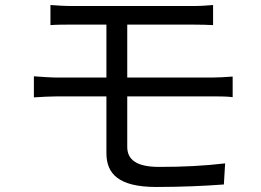

<svg xmlns="http://www.w3.org/2000/svg" viewBox="-20 -730 1040 765"><path d="M115 -426V-342C143 -344 184 -346 209 -346H404V-120C404 -38 452 15 603 15C698 15 794 11 872 5L877 -79C791 -69 709 -65 614 -65C522 -65 487 -95 487 -145V-346H826C848 -346 884 -346 907 -343V-425C885 -423 845 -421 824 -421H487V-632H747C782 -632 805 -631 829 -630V-710C807 -708 779 -706 747 -706C673 -706 342 -706 271 -706C237 -706 208 -708 181 -710V-630C208 -632 237 -632 271 -632H404V-421H209C183 -421 142 -424 115 -426Z"/></svg>

Font: Noto Sans KR
Style: Regular
Weight: 400
Designer: Ryoko NISHIZUKA 西塚涼子 (kana, bopomofo & ideographs); Paul D. Hunt (Latin, Greek & Cyrillic); Sandoll Communications 산돌커뮤니
Foundry: Adobe
Version: Version 2.004;hotconv 1.0.118;makeotfexe 2.5.65603